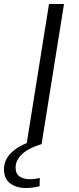

<svg xmlns="http://www.w3.org/2000/svg" viewBox="-53 -720 397 960"><path d="M80 0 192 -700H267L155 0ZM110 -15 156 0Q88 21 56.5 51.5Q25 82 25 117Q25 149 45 162.5Q65 176 95 176Q110 176 121.5 174.5Q133 173 146 170L145 211Q113 220 76 220Q29 220 -2 197Q-33 174 -33 126Q-33 79 4 43Q41 7 110 -15Z"/></svg>

Font: Georama ExtraExtended Light
Style: Italic
Weight: 300
Width: 8
Italic angle: -9°
Designer: Jean-Baptiste Levee
Foundry: Production Type
Version: Version 1.000